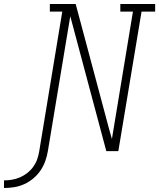

<svg xmlns="http://www.w3.org/2000/svg" viewBox="-150 -755 795 959"><path d="M-130 184V146Q-110 146 -89.5 142.5Q-69 139 -49.5 130.5Q-30 122 -13 108.5Q4 95 16.5 77.5Q29 60 36 40Q43 20 46 0L161 -697H99V-735H228L395 -110L409 -61L514 -697H451V-735H625V-697H557L441 0H381L201 -674L89 0Q85 25 76 50Q67 75 52 97Q37 119 16 136.5Q-5 154 -29.5 165Q-54 176 -79.5 180Q-105 184 -130 184Z"/></svg>

Font: Iosevka Slab XLtExObl
Style: Regular
Weight: 200
Width: 7
Italic angle: -9°
Monospace: yes
Designer: Belleve Invis
Foundry: Belleve Invis
Version: Version 11.1.1; ttfautohint (v1.8.3)